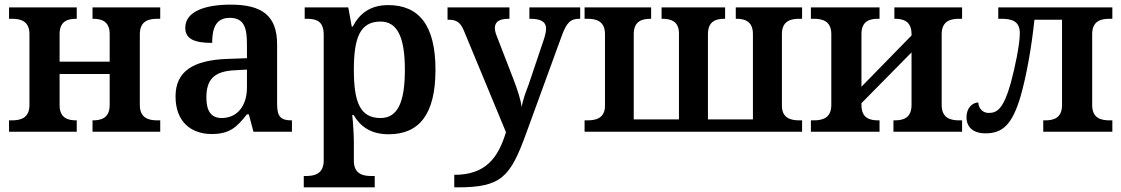

<svg xmlns="http://www.w3.org/2000/svg" viewBox="-20 -568 4836 828"><path d="M19 0H311V-49H309C275 -49 237 -57 237 -115V-249H453V-115C453 -57 414 -49 381 -49H379V0H671V-49H658C624 -49 583 -57 583 -115V-421C583 -479 624 -487 658 -487H671V-536H379V-487H381C414 -487 453 -479 453 -421V-302H237V-421C237 -479 275 -487 309 -487H311V-536H19V-487H32C66 -487 107 -479 107 -421V-115C107 -57 66 -49 32 -49H19Z M893 10C972 10 1002 -21 1045 -75H1053L1073 0H1239V-49H1236C1191 -49 1175 -65 1175 -120V-377C1175 -502 1108 -548 975 -548C867 -548 779 -520 779 -448C779 -400 818 -383 895 -383C895 -445 910 -491 971 -491C1036 -491 1045 -443 1045 -374V-317L962 -314C811 -309 737 -259 737 -152C737 -42 805 10 893 10ZM936 -59C891 -59 870 -89 870 -147C870 -222 900 -261 993 -265L1045 -268V-191C1045 -110 1002 -59 936 -59Z M1290 240H1596V191H1581C1546 191 1506 183 1506 125V46C1506 19 1503 -39 1499 -72H1505C1534 -22 1580 11 1656 11C1787 11 1858 -74 1858 -267C1858 -460 1786 -546 1654 -546C1576 -546 1530 -509 1501 -453H1497L1482 -536H1294V-487H1303C1343 -487 1376 -478 1376 -418V124C1376 183 1335 191 1300 191H1290ZM1621 -59C1532 -59 1506 -129 1506 -267C1506 -404 1532 -475 1621 -475C1696 -475 1726 -403 1726 -267C1726 -129 1696 -59 1621 -59Z M1939 240H1953C2143 240 2181 196 2251 2L2402 -412C2423 -470 2440 -487 2478 -487H2482V-536H2263V-487H2267C2311 -487 2335 -475 2335 -444C2335 -432 2330 -411 2325 -397L2259 -201C2251 -180 2234 -138 2230 -106C2226 -135 2213 -178 2194 -227L2124 -408C2119 -420 2114 -435 2114 -446C2114 -476 2136 -487 2174 -487H2177V-536H1910V-483H1913C1945 -483 1964 -475 1980 -437L2162 2C2129 110 2077 186 1939 186Z M2501 0H3439V-49H3427C3393 -49 3352 -57 3352 -112V-421C3352 -479 3392 -487 3427 -487H3439V-536H3153V-487H3155C3188 -487 3227 -479 3227 -421V-53H3033V-421C3033 -479 3071 -487 3105 -487H3107V-536H2833V-487H2836C2869 -487 2908 -479 2908 -424V-53H2713V-421C2713 -479 2752 -487 2786 -487H2788V-536H2501V-487H2514C2548 -487 2589 -479 2589 -421V-112C2589 -57 2548 -49 2514 -49H2501Z M3477 0H3773V-49H3767C3733 -49 3695 -57 3695 -115V-123L3911 -342V-115C3911 -57 3872 -49 3839 -49H3833V0H4129V-49H4116C4082 -49 4041 -57 4041 -115V-421C4041 -479 4082 -487 4116 -487H4129V-536H3837V-487H3839C3872 -487 3911 -479 3911 -421V-415L3695 -194V-421C3695 -479 3733 -487 3767 -487H3773V-536H3477V-487H3490C3524 -487 3565 -479 3565 -421V-115C3565 -57 3524 -49 3490 -49H3477Z M4230 7C4305 7 4346 -32 4382 -155C4407 -244 4428 -360 4441 -483H4560V-115C4560 -57 4521 -49 4488 -49H4479V0H4777V-49H4765C4730 -49 4690 -57 4690 -115V-421C4690 -479 4730 -487 4765 -487H4777V-536H4285V-487H4298C4342 -487 4378 -478 4378 -425C4378 -375 4356 -273 4341 -218C4307 -92 4277 -81 4243 -81C4215 -81 4199 -105 4199 -126C4174 -126 4148 -103 4148 -63C4148 -19 4177 7 4230 7Z"/></svg>

Font: Noto Serif Semi
Style: Regular
Weight: 600
Designer: Monotype Design Team
Foundry: Monotype Imaging Inc.
Version: Version 1.002